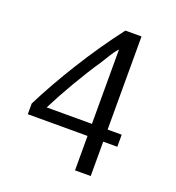

<svg xmlns="http://www.w3.org/2000/svg" viewBox="-127 -793 820 897"><g transform="rotate(20 282.5 -345.0)"><path d="M346 -599V-229H121C167 -320 228 -425 290 -517C329 -581 332 -583 346 -599ZM494 -169V-229H424V-692H344C232 -547 121 -366 49 -222V-169H346V2H424V-169Z"/></g></svg>

Font: Repo
Style: Regular
Weight: 400
Designer: Stefan Peev
Foundry: Context Ltd
Version: Version 0.000